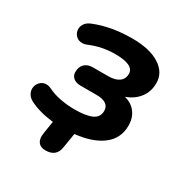

<svg xmlns="http://www.w3.org/2000/svg" viewBox="-151 -617 831 871"><g transform="rotate(30 264.5 -181.5)"><path d="M159 89Q159 83 161 71L171 8Q98 0 47 -26Q31 -34 22.5 -47.5Q14 -61 14 -75Q14 -95 27.5 -110Q41 -125 61 -125Q74 -125 88 -118Q116 -104 153 -97Q190 -90 227 -90Q287 -90 317.5 -104Q348 -118 348 -151Q348 -197 281 -197H198Q174 -197 160 -208.5Q146 -220 146 -239Q146 -266 161.5 -281.5Q177 -297 205 -297H285Q321 -297 341 -311.5Q361 -326 361 -353Q361 -400 263 -400Q195 -400 133 -374Q120 -368 107 -368Q86 -368 73 -382Q60 -396 60 -415Q60 -430 69.5 -443.5Q79 -457 99 -465Q184 -500 295 -500Q386 -500 438 -467Q490 -434 490 -379Q490 -334 465 -301.5Q440 -269 397 -254Q436 -244 456.5 -216Q477 -188 477 -149Q477 -82 426 -42.5Q375 -3 283 7L271 81Q264 137 206 137Q183 137 171 124.5Q159 112 159 89Z"/></g></svg>

Font: SN Pro Bold
Style: Bold Italic
Weight: 700
Italic angle: -9°
Designer: Tobias Whetton
Foundry: Supernotes
Version: Version 1.003